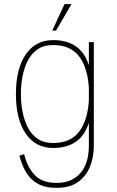

<svg xmlns="http://www.w3.org/2000/svg" viewBox="-20 -704 564 929"><path d="M292 -684H326L251 -556H233ZM81 -249Q81 -206 89 -164Q97 -122 114.5 -87.5Q132 -53 162 -32.5Q192 -12 237 -12Q321 -12 362.5 -66.5Q404 -121 410 -218V-279Q404 -377 362.5 -431.5Q321 -486 237 -486Q192 -486 162 -465.5Q132 -445 114.5 -410.5Q97 -376 89 -334Q81 -292 81 -249ZM434 0Q434 58 414.5 104.5Q395 151 355.5 178Q316 205 254 205Q198 205 162 184.5Q126 164 105.5 128.5Q85 93 74 49L97 42Q112 105 148 143Q184 181 254 181Q327 181 368.5 134Q410 87 410 0V-109Q389 -46 345.5 -17Q302 12 237 12Q152 12 104.5 -57.5Q57 -127 57 -249Q57 -371 104.5 -440.5Q152 -510 237 -510Q302 -510 345.5 -481Q389 -452 410 -389V-500H434Z"/></svg>

Font: Haskoy Thin
Style: Regular
Weight: 100
Designer: Ertekin Erdin
Foundry: Ertekin Erdin
Version: Version 2.000; ttfautohint (v1.8.4.7-5d5b)